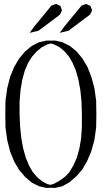

<svg xmlns="http://www.w3.org/2000/svg" viewBox="-20 -970 540 972"><path d="M296.9 -755.9 334 -737.3 367.2 -710 397.5 -673.8 422.9 -630.9 442.4 -581.1 458 -523.4 466.8 -460 467.8 -390.6 466.8 -324.2 458 -261.7 442.4 -205.1 421.9 -156.2 397.5 -113.3 367.2 -78.1 331.1 -46.9 295.9 -27.3 258.8 -18.6 237.3 -19.5 214.8 -18.6 176.8 -27.3 140.6 -45.9 107.4 -74.2 77.1 -109.4 51.8 -152.3 31.2 -203.1 16.6 -260.7 7.8 -324.2 6.8 -393.6 7.8 -460 16.6 -523.4 31.2 -581.1 51.8 -630.9 77.1 -673.8 107.4 -710 140.6 -737.3 176.8 -755.9 215.8 -764.6H237.3H259.8ZM386.7 -513.7 377 -566.4 364.3 -612.3 347.7 -651.4 329.1 -683.6 306.6 -710 282.2 -730.5 253.9 -745.1 237.3 -750 219.7 -745.1 191.4 -730.5 166 -710 142.6 -683.6 122.1 -651.4 105.5 -612.3 92.8 -566.4 84 -514.6 79.1 -457V-392.6L82 -328.1L87.9 -269.5L97.7 -217.8L110.4 -171.9L127 -131.8L145.5 -99.6L168 -73.2L192.4 -52.7L219.7 -38.1L235.4 -34.2L253.9 -40L285.2 -57.6L312.5 -78.1L332 -99.6L351.6 -132.8L369.1 -171.9L381.8 -217.8L390.6 -269.5L394.5 -327.1V-391.6L392.6 -456.1ZM284.2 -896.5 208 -838.9 174.8 -814.5 129.9 -803.7 154.3 -836.9 240.2 -941.4 263.7 -950.2 285.2 -940.4 293.9 -918ZM436.5 -896.5 359.4 -838.9 327.1 -814.5 282.2 -803.7 306.6 -836.9 392.6 -941.4 415 -950.2 437.5 -940.4 446.3 -918Z"/></svg>

Font: B2 Hana
Style: Regular
Weight: 500
Version: 2020-08-05; (max)